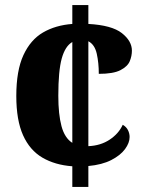

<svg xmlns="http://www.w3.org/2000/svg" viewBox="-20 -734 567 754"><path d="M264 -81Q196 -86 146.5 -115Q97 -144 70.5 -203Q44 -262 44 -357Q44 -457 72 -517.5Q100 -578 149 -606.5Q198 -635 264 -640V-714H327V-640Q419 -635 458.5 -604Q498 -573 498 -535Q498 -514 489.5 -493.5Q481 -473 453 -458.5Q425 -444 368 -444Q368 -487 360 -523Q352 -559 327 -572V-160Q375 -162 410.5 -185.5Q446 -209 462 -244Q476 -236 482.5 -223Q489 -210 489 -196Q489 -173 471 -148.5Q453 -124 417 -105.5Q381 -87 327 -82V0H264ZM264 -569Q236 -553 222.5 -504.5Q209 -456 209 -358Q209 -285 221.5 -238.5Q234 -192 264 -173Z"/></svg>

Font: Noto Serif Thai SemiCondensed ExtraBold
Style: Regular
Weight: 800
Width: 4
Designer: Monotype Design Team
Foundry: Monotype Imaging Inc.
Version: Version 2.002; ttfautohint (v1.8.4.7-5d5b)